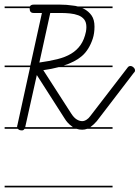

<svg xmlns="http://www.w3.org/2000/svg" viewBox="-20 -570 603 829"><path d="M466 -14H357Q346 -10 335 -10Q322 -10 310 -14H86Q82 -7 75 -7Q64 -7 59 -12L57 -14H0V-21H54V-24Q54 -28 55 -29L110 -280H0V-287H111L161 -514H125Q108 -514 108 -533V-535H0V-542H109Q113 -550 125 -550H241Q268 -550 294 -546Q306 -545 316 -542H466V-535H335Q339 -533 342 -532Q363 -521 375.5 -503Q388 -485 388 -455Q388 -426 380.5 -403Q373 -380 361 -360.5Q349 -341 333 -327.5Q317 -314 299 -305Q278 -294 255 -287H466V-280H233Q203 -272 167 -267L288 -79Q299 -62 311 -54.5Q323 -47 335 -47Q344 -47 353.5 -53Q363 -59 370 -69L530 -277Q535 -285 543 -285Q550 -285 556.5 -279Q563 -273 563 -266Q563 -260 558 -256L398 -47Q384 -31 370 -21H466ZM197 -514 150 -300Q193 -306 227.5 -314.5Q262 -323 287 -338Q312 -353 328 -376Q344 -399 351 -433Q353 -444 353 -453Q353 -474 343.5 -486Q334 -498 318 -504Q302 -510 282 -512Q262 -514 241 -514ZM291 -24Q271 -38 258 -60L139 -246L89 -22V-21H295ZM466 239H0V232H466Z"/></svg>

Font: Gruenewald VA 1. Klasse
Style: Regular
Weight: 400
Designer: Peter Wiegel
Foundry: Peter Wiegel, nach dem Schriftentwurf von Dr. H. Gr¸newald
Version: Version 0.007